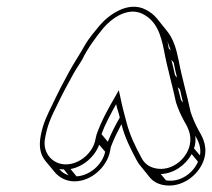

<svg xmlns="http://www.w3.org/2000/svg" viewBox="-20 -746 637 577"><path d="M115 -328C122 -370 134 -395 152 -431C169 -467 182 -490 200 -523C208 -538 219 -553 227 -567C243 -600 267 -633 290 -661C317 -693 366 -726 409 -704C450 -683 463 -644 473 -594C482 -544 499 -486 509 -438C516 -417 524 -399 534 -381C548 -358 559 -332 547 -299C533 -262 492 -231 448 -240C427 -244 413 -256 405 -272C387 -305 370 -340 360 -379C353 -405 347 -427 341 -457L337 -475L327 -457C307 -423 284 -382 270 -341L267 -328C260 -287 219 -252 178 -252C137 -252 108 -287 115 -328ZM502 -558C505 -542 508 -528 512 -513L506 -520C502 -537 499 -552 495 -566ZM493 -594 487 -601C486 -608 485 -615 483 -622C487 -613 490 -604 493 -594ZM521 -477C524 -462 527 -450 530 -438L524 -445C521 -459 517 -471 514 -484ZM575 -260C560 -225 521 -197 479 -204L463 -223C502 -224 538 -250 556 -283ZM581 -279 563 -300C568 -314 568 -326 567 -338C577 -321 585 -302 581 -279ZM304 -320 285 -343C296 -373 313 -404 329 -433C332 -419 337 -406 340 -393C327 -370 314 -345 304 -320ZM296 -290C288 -251 249 -218 210 -216L192 -238C230 -245 265 -275 278 -311ZM186 -219C175 -223 165 -229 158 -238C162 -237 167 -237 172 -237ZM345 -373C355 -332 374 -296 391 -264C394 -259 397 -253 401 -249L430 -213C440 -201 454 -193 471 -190C524 -180 574 -217 591 -261C606 -301 591 -331 577 -354C568 -371 560 -388 553 -409C543 -457 526 -515 517 -564C510 -599 501 -630 481 -654L452 -690C443 -701 432 -710 418 -717C366 -744 308 -703 279 -669C266 -653 246 -630 235 -610C217 -578 204 -560 187 -529C169 -496 156 -471 139 -435C123 -402 109 -376 102 -336C97 -308 100 -283 116 -263L145 -228C159 -212 179 -201 204 -201C254 -201 302 -244 311 -293L313 -304C321 -326 333 -350 345 -373Z"/></svg>

Font: Blanket
Style: Ugh
Weight: 900
Foundry: Cannot Into Space Fonts
Version: Version 0.9